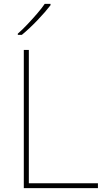

<svg xmlns="http://www.w3.org/2000/svg" viewBox="-20 -972 546 992"><path d="M103 0V-714H129V-25H486V0ZM241 -945Q215 -911 174 -868Q133 -825 93 -792H72V-798Q95 -818 121.5 -846Q148 -874 172.5 -902.5Q197 -931 211 -952H241Z"/></svg>

Font: Noto Sans Myanmar Thin
Style: Regular
Weight: 100
Designer: Monotype Design Team
Foundry: Monotype Imaging Inc.
Version: Version 2.107; ttfautohint (v1.8.4.7-5d5b)